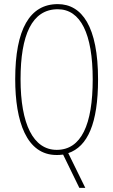

<svg xmlns="http://www.w3.org/2000/svg" viewBox="-20 -744 551 934"><path d="M457 -358C457 -614 379 -724 261 -724C125 -724 54 -602 54 -359C54 -153 109 10 255 10C264 10 274 10 287 8L366 170H395L312 1C406 -31 457 -143 457 -358ZM80 -359C80 -573 135 -699 261 -699C372 -699 431 -580 431 -358C431 -137 375 -15 256 -15C142 -15 80 -140 80 -359Z"/></svg>

Font: Noto Sans Myanmar UI ExtraCondensed Thin
Style: Regular
Weight: 100
Width: 2
Designer: Monotype Design Team
Foundry: Monotype Imaging Inc.
Version: Version 2.103